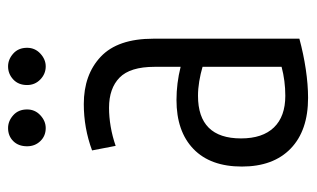

<svg xmlns="http://www.w3.org/2000/svg" viewBox="-170 -588 765 464"><g transform="rotate(-90 212.0 -355.5)"><path d="M208 7Q129 7 85.5 -35Q42 -77 42 -153Q42 -229 84.5 -270Q127 -311 203 -311Q223 -311 243 -308.5Q263 -306 283 -301V-364Q283 -423 257 -448.5Q231 -474 184 -474Q162 -474 138.5 -470Q115 -466 92 -458L81 -515Q135 -535 193 -535Q264 -535 307.5 -494Q351 -453 351 -367V-14Q314 -4 277 1.5Q240 7 208 7ZM213 -48Q249 -48 283 -57V-248Q266 -253 248 -256Q230 -259 213 -259Q110 -259 110 -155Q110 -103 136.5 -75.5Q163 -48 213 -48ZM284 -627Q266 -627 252.5 -640Q239 -653 239 -672Q239 -693 252.5 -705.5Q266 -718 284 -718Q301 -718 315 -705.5Q329 -693 329 -672Q329 -653 315 -640Q301 -627 284 -627ZM135 -627Q116 -627 103.5 -640Q91 -653 91 -672Q91 -693 103.5 -705.5Q116 -718 135 -718Q152 -718 166 -705.5Q180 -693 180 -672Q180 -653 166 -640Q152 -627 135 -627Z"/></g></svg>

Font: Ubuntu Sans Condensed
Style: Regular
Weight: 400
Width: 3
Designer: Dalton Maag Ltd
Foundry: Dalton Maag Ltd
Version: Version 1.006; ttfautohint (v1.8.4.7-5d5b)